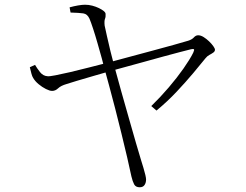

<svg xmlns="http://www.w3.org/2000/svg" viewBox="-20 -762 1040 811"><path d="M570 29Q553 29 546.5 16.5Q540 4 535 -17Q528 -51 517 -98Q506 -145 493 -198Q480 -251 466.5 -303.5Q453 -356 441 -400Q429 -444 421 -473Q418 -487 410 -515.5Q402 -544 392.5 -577.5Q383 -611 373.5 -640Q364 -669 358 -683Q349 -703 331.5 -705.5Q314 -708 278 -709L274 -731Q292 -736 309.5 -739Q327 -742 339 -742Q355 -742 370 -738Q385 -734 397.5 -728Q410 -722 418 -715.5Q426 -709 426 -703Q427 -691 423.5 -682.5Q420 -674 422 -654Q425 -640 431.5 -610.5Q438 -581 446.5 -546Q455 -511 463 -482Q476 -433 492.5 -375Q509 -317 525 -260.5Q541 -204 554.5 -157.5Q568 -111 576 -85Q581 -69 586 -52.5Q591 -36 594 -23Q597 -10 597 -4Q597 10 590.5 19.5Q584 29 570 29ZM619 -314Q658 -352 693 -393Q728 -434 755 -472.5Q782 -511 796 -539Q802 -552 799 -554Q796 -556 787 -554Q771 -550 740 -542Q709 -534 669 -523Q629 -512 587.5 -500.5Q546 -489 509 -479Q472 -469 447 -462Q415 -453 376 -441.5Q337 -430 304.5 -420.5Q272 -411 261 -407Q237 -400 225.5 -389Q214 -378 200 -378Q190 -378 174 -386Q158 -394 143 -406.5Q128 -419 120 -433Q116 -439 113 -450Q110 -461 106 -478L128 -488Q136 -474 149 -457.5Q162 -441 181 -440Q189 -439 214.5 -444Q240 -449 277 -457.5Q314 -466 356 -477Q398 -488 438 -498Q471 -507 520 -520Q569 -533 620.5 -547Q672 -561 714 -572.5Q756 -584 775 -590Q791 -595 799 -604Q807 -613 817 -613Q828 -613 840 -605.5Q852 -598 863 -587.5Q874 -577 881 -567Q888 -557 888 -552Q888 -545 881 -540Q874 -535 864.5 -530Q855 -525 848 -516Q828 -491 796.5 -453.5Q765 -416 726 -374.5Q687 -333 641 -295Z"/></svg>

Font: Noto Serif SC ExtraLight
Style: Regular
Weight: 200
Designer: Ryoko NISHIZUKA 西塚涼子 (kana & ideographs); Frank Grießhammer (Latin, Greek & Cyrillic); Wenlong ZHANG 张文龙 (bopomofo); San
Foundry: Adobe
Version: Version 2.002-H1;hotconv 1.1.0;makeotfexe 2.6.0